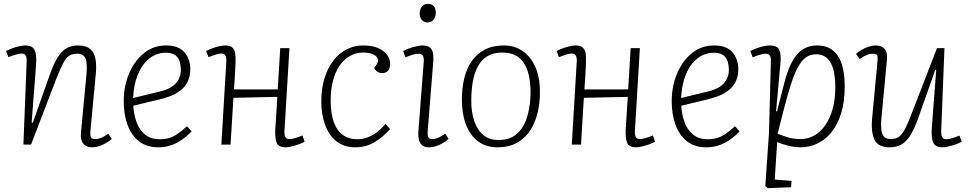

<svg xmlns="http://www.w3.org/2000/svg" viewBox="-20 -754 5046 1001"><path d="M563 -30Q552 -20 534.5 -9.5Q517 1 498 7.5Q479 14 460 14Q431 14 415 -4Q399 -22 402 -61L431 -369Q436 -428 425 -451Q414 -474 382 -474Q358 -474 341.5 -464Q325 -454 309.5 -425Q294 -396 271 -337L142 0H102L119 -432Q120 -452 114.5 -463.5Q109 -475 92 -475Q81 -475 64 -470Q47 -465 24 -456L12 -488Q23 -494 41 -501Q59 -508 78.5 -512.5Q98 -517 112 -517Q150 -517 161 -491.5Q172 -466 168 -415L145 -115L151 -114L238 -360Q258 -417 278.5 -451.5Q299 -486 325 -501.5Q351 -517 387 -517Q429 -517 450.5 -498.5Q472 -480 478 -445.5Q484 -411 479 -364L451 -67Q450 -48 454 -38.5Q458 -29 477 -29Q492 -29 508 -35.5Q524 -42 544 -57Z M846 -517Q911 -517 941.5 -481.5Q972 -446 972 -394Q972 -354 957.5 -326.5Q943 -299 919 -281Q895 -263 866.5 -252.5Q838 -242 809 -235L675 -203Q677 -160 691 -119.5Q705 -79 735 -53.5Q765 -28 813 -28Q838 -28 860 -34Q882 -40 905 -55.5Q928 -71 955 -96L979 -69Q963 -52 944 -37Q925 -22 904 -10.5Q883 1 858.5 7.5Q834 14 805 14Q743 14 703 -18.5Q663 -51 644 -105.5Q625 -160 625 -225Q625 -305 653 -371Q681 -437 730.5 -477Q780 -517 846 -517ZM923 -390Q923 -412 917 -432.5Q911 -453 894 -466Q877 -479 845 -479Q796 -479 758 -448.5Q720 -418 698.5 -365Q677 -312 674 -243L814 -277Q848 -285 872 -299.5Q896 -314 909.5 -337Q923 -360 923 -390Z M1426 -249 1197 -244 1182 0H1134L1160 -434Q1161 -454 1155 -464.5Q1149 -475 1133 -475Q1122 -475 1106 -470Q1090 -465 1067 -456L1055 -488Q1066 -494 1084 -501Q1102 -508 1121 -512.5Q1140 -517 1155 -517Q1180 -517 1192 -505.5Q1204 -494 1206.5 -473.5Q1209 -453 1208 -425Q1207 -392 1204.5 -357.5Q1202 -323 1200 -288H1428L1441 -503H1489L1463 -70Q1462 -51 1467.5 -40Q1473 -29 1489 -29Q1500 -29 1517 -33.5Q1534 -38 1557 -48L1568 -15Q1558 -9 1540 -2.5Q1522 4 1502.5 9Q1483 14 1469 14Q1431 14 1422 -11Q1413 -36 1415 -78Z M1873 -517Q1920 -517 1951 -503.5Q1982 -490 1998 -468Q2014 -446 2014 -420Q2014 -397 2003 -385Q1992 -373 1973 -373Q1958 -373 1947.5 -380Q1937 -387 1931 -399L1941 -413Q1954 -432 1949.5 -447Q1945 -462 1925 -471Q1905 -480 1873 -480Q1837 -480 1806 -463Q1775 -446 1752 -414Q1729 -382 1716.5 -335Q1704 -288 1704 -228Q1704 -161 1720.5 -116.5Q1737 -72 1768 -50Q1799 -28 1842 -28Q1866 -28 1890 -35.5Q1914 -43 1939.5 -61Q1965 -79 1990 -108L2014 -81Q1994 -59 1973 -41.5Q1952 -24 1930.5 -11.5Q1909 1 1884.5 7.5Q1860 14 1833 14Q1772 14 1732.5 -18.5Q1693 -51 1674 -105.5Q1655 -160 1655 -225Q1655 -291 1671.5 -345Q1688 -399 1717.5 -437.5Q1747 -476 1787 -496.5Q1827 -517 1873 -517Z M2189 -429Q2191 -451 2185.5 -462.5Q2180 -474 2164 -474Q2150 -474 2132.5 -469Q2115 -464 2094 -455L2082 -488Q2101 -499 2132 -508Q2163 -517 2183 -517Q2211 -517 2223.5 -504.5Q2236 -492 2238.5 -471Q2241 -450 2238 -422L2210 -74Q2208 -48 2213.5 -38.5Q2219 -29 2233 -29Q2248 -29 2264 -35.5Q2280 -42 2301 -57L2319 -30Q2307 -19 2290.5 -9Q2274 1 2255 7.5Q2236 14 2216 14Q2191 14 2178.5 1.5Q2166 -11 2163 -29.5Q2160 -48 2161 -66ZM2168 -683Q2168 -705 2179.5 -719.5Q2191 -734 2210 -734Q2224 -734 2233.5 -728.5Q2243 -723 2247.5 -712.5Q2252 -702 2252 -687Q2252 -668 2241 -652.5Q2230 -637 2209 -637Q2191 -637 2179.5 -650Q2168 -663 2168 -683Z M2573 14Q2514 14 2472.5 -17Q2431 -48 2409.5 -104Q2388 -160 2388 -235Q2388 -293 2400 -344Q2412 -395 2438.5 -434Q2465 -473 2507 -495Q2549 -517 2608 -517Q2662 -517 2704 -488.5Q2746 -460 2770.5 -406Q2795 -352 2795 -274Q2795 -217 2782.5 -165Q2770 -113 2743.5 -73Q2717 -33 2675 -9.5Q2633 14 2573 14ZM2579 -24Q2642 -24 2678.5 -59.5Q2715 -95 2730.5 -152.5Q2746 -210 2746 -275Q2746 -336 2731.5 -382Q2717 -428 2685 -454Q2653 -480 2598 -480Q2551 -480 2520 -460.5Q2489 -441 2470.5 -406Q2452 -371 2444.5 -325.5Q2437 -280 2437 -229Q2437 -168 2453 -121.5Q2469 -75 2500.5 -49.5Q2532 -24 2579 -24Z M3253 -249 3024 -244 3009 0H2961L2987 -434Q2988 -454 2982 -464.5Q2976 -475 2960 -475Q2949 -475 2933 -470Q2917 -465 2894 -456L2882 -488Q2893 -494 2911 -501Q2929 -508 2948 -512.5Q2967 -517 2982 -517Q3007 -517 3019 -505.5Q3031 -494 3033.5 -473.5Q3036 -453 3035 -425Q3034 -392 3031.5 -357.5Q3029 -323 3027 -288H3255L3268 -503H3316L3290 -70Q3289 -51 3294.5 -40Q3300 -29 3316 -29Q3327 -29 3344 -33.5Q3361 -38 3384 -48L3395 -15Q3385 -9 3367 -2.5Q3349 4 3329.5 9Q3310 14 3296 14Q3258 14 3249 -11Q3240 -36 3242 -78Z M3703 -517Q3768 -517 3798.5 -481.5Q3829 -446 3829 -394Q3829 -354 3814.5 -326.5Q3800 -299 3776 -281Q3752 -263 3723.5 -252.5Q3695 -242 3666 -235L3532 -203Q3534 -160 3548 -119.5Q3562 -79 3592 -53.5Q3622 -28 3670 -28Q3695 -28 3717 -34Q3739 -40 3762 -55.5Q3785 -71 3812 -96L3836 -69Q3820 -52 3801 -37Q3782 -22 3761 -10.5Q3740 1 3715.5 7.5Q3691 14 3662 14Q3600 14 3560 -18.5Q3520 -51 3501 -105.5Q3482 -160 3482 -225Q3482 -305 3510 -371Q3538 -437 3587.5 -477Q3637 -517 3703 -517ZM3780 -390Q3780 -412 3774 -432.5Q3768 -453 3751 -466Q3734 -479 3702 -479Q3653 -479 3615 -448.5Q3577 -418 3555.5 -365Q3534 -312 3531 -243L3671 -277Q3705 -285 3729 -299.5Q3753 -314 3766.5 -337Q3780 -360 3780 -390Z M3999 -431Q4000 -454 3994 -464Q3988 -474 3972 -474Q3959 -474 3941 -468.5Q3923 -463 3904 -455L3892 -488Q3912 -498 3929.5 -504Q3947 -510 3963 -513.5Q3979 -517 3992 -517Q4034 -517 4043.5 -493Q4053 -469 4049 -426L4026 -174L4031 -173L4069 -322Q4083 -375 4100 -412.5Q4117 -450 4138 -473Q4159 -496 4184.5 -506.5Q4210 -517 4239 -517Q4293 -517 4325 -489Q4357 -461 4370.5 -413.5Q4384 -366 4384 -305Q4384 -221 4364.5 -160.5Q4345 -100 4312.5 -61.5Q4280 -23 4239 -4.5Q4198 14 4155 14Q4121 14 4085 4.5Q4049 -5 4032 -14L4019 182L4107 189L4104 222L3983 227L3970 216L3989 -60ZM4235 -471Q4205 -471 4182 -455Q4159 -439 4140 -404Q4121 -369 4103.5 -314Q4086 -259 4066 -182L4034 -57Q4051 -50 4082.5 -39.5Q4114 -29 4154 -29Q4193 -29 4226 -48Q4259 -67 4283.5 -102.5Q4308 -138 4321.5 -188Q4335 -238 4335 -300Q4335 -336 4330 -367Q4325 -398 4313.5 -421.5Q4302 -445 4282.5 -458Q4263 -471 4235 -471Z M4443 -473Q4455 -484 4472 -494Q4489 -504 4508.5 -510.5Q4528 -517 4547 -517Q4576 -517 4592 -499Q4608 -481 4604 -442L4575 -134Q4570 -76 4581.5 -52.5Q4593 -29 4624 -29Q4648 -29 4664 -39Q4680 -49 4696.5 -78.5Q4713 -108 4735 -167L4865 -503H4904L4887 -71Q4886 -51 4892 -39.5Q4898 -28 4914 -28Q4926 -28 4942.5 -33Q4959 -38 4982 -47L4994 -15Q4986 -11 4973.5 -5.5Q4961 0 4946.5 4Q4932 8 4918.5 11Q4905 14 4894 14Q4856 14 4845 -11.5Q4834 -37 4838 -88L4861 -389L4856 -390L4769 -143Q4749 -86 4728 -51.5Q4707 -17 4681 -1.5Q4655 14 4619 14Q4556 14 4538 -27.5Q4520 -69 4527 -139L4555 -436Q4557 -456 4553.5 -465Q4550 -474 4530 -474Q4515 -474 4499 -467.5Q4483 -461 4462 -446Z"/></svg>

Font: Literata ExtraLight
Style: Italic
Weight: 250
Italic angle: -2°
Designer: Latin by Veronika Burian and Jose Scaglione. Greek by Irene Vlachou. Cyrillic by Vera Evstafieva
Foundry: TypeTogether
Version: Version 3.002